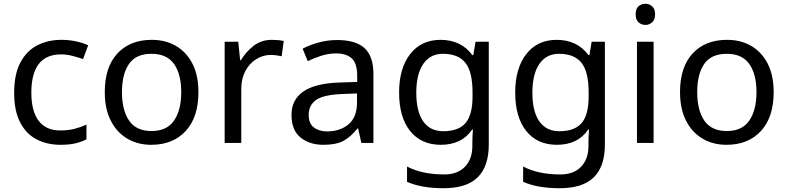

<svg xmlns="http://www.w3.org/2000/svg" viewBox="-20 -757 4172 1017"><path d="M300 10Q229 10 173.5 -19Q118 -48 86.5 -109Q55 -170 55 -265Q55 -364 88 -426Q121 -488 177.5 -517Q234 -546 306 -546Q347 -546 385 -537.5Q423 -529 447 -517L420 -444Q396 -453 364 -461Q332 -469 304 -469Q146 -469 146 -266Q146 -169 184.5 -117.5Q223 -66 299 -66Q343 -66 376.5 -75Q410 -84 438 -97V-19Q411 -5 378.5 2.5Q346 10 300 10Z M1031 -269Q1031 -136 963.5 -63Q896 10 781 10Q710 10 654.5 -22.5Q599 -55 567 -117.5Q535 -180 535 -269Q535 -402 602 -474Q669 -546 784 -546Q857 -546 912.5 -513.5Q968 -481 999.5 -419.5Q1031 -358 1031 -269ZM626 -269Q626 -174 663.5 -118.5Q701 -63 783 -63Q864 -63 902 -118.5Q940 -174 940 -269Q940 -364 902 -418Q864 -472 782 -472Q700 -472 663 -418Q626 -364 626 -269Z M1420 -546Q1435 -546 1452.5 -544.5Q1470 -543 1483 -540L1472 -459Q1459 -462 1443.5 -464Q1428 -466 1414 -466Q1373 -466 1337 -443.5Q1301 -421 1279.5 -380.5Q1258 -340 1258 -286V0H1170V-536H1242L1252 -438H1256Q1282 -482 1323 -514Q1364 -546 1420 -546Z M1766 -545Q1864 -545 1911 -502Q1958 -459 1958 -365V0H1894L1877 -76H1873Q1838 -32 1799.5 -11Q1761 10 1693 10Q1620 10 1572 -28.5Q1524 -67 1524 -149Q1524 -229 1587 -272.5Q1650 -316 1781 -320L1872 -323V-355Q1872 -422 1843 -448Q1814 -474 1761 -474Q1719 -474 1681 -461.5Q1643 -449 1610 -433L1583 -499Q1618 -518 1666 -531.5Q1714 -545 1766 -545ZM1792 -259Q1692 -255 1653.5 -227Q1615 -199 1615 -148Q1615 -103 1642.5 -82Q1670 -61 1713 -61Q1781 -61 1826 -98.5Q1871 -136 1871 -214V-262Z M2314 -546Q2367 -546 2409.5 -526Q2452 -506 2482 -465H2487L2499 -536H2569V9Q2569 124 2510.5 182Q2452 240 2329 240Q2271 240 2222.5 231.5Q2174 223 2136 206V125Q2215 167 2334 167Q2403 167 2442.5 126.5Q2482 86 2482 16V-5Q2482 -17 2483 -39.5Q2484 -62 2485 -71H2481Q2453 -30 2411.5 -10Q2370 10 2315 10Q2211 10 2152.5 -63Q2094 -136 2094 -267Q2094 -395 2152.5 -470.5Q2211 -546 2314 -546ZM2326 -472Q2259 -472 2222 -418.5Q2185 -365 2185 -266Q2185 -167 2221.5 -114.5Q2258 -62 2328 -62Q2409 -62 2446 -105.5Q2483 -149 2483 -246V-267Q2483 -377 2445 -424.5Q2407 -472 2326 -472Z M2929 -546Q2982 -546 3024.5 -526Q3067 -506 3097 -465H3102L3114 -536H3184V9Q3184 124 3125.5 182Q3067 240 2944 240Q2886 240 2837.5 231.5Q2789 223 2751 206V125Q2830 167 2949 167Q3018 167 3057.5 126.5Q3097 86 3097 16V-5Q3097 -17 3098 -39.5Q3099 -62 3100 -71H3096Q3068 -30 3026.5 -10Q2985 10 2930 10Q2826 10 2767.5 -63Q2709 -136 2709 -267Q2709 -395 2767.5 -470.5Q2826 -546 2929 -546ZM2941 -472Q2874 -472 2837 -418.5Q2800 -365 2800 -266Q2800 -167 2836.5 -114.5Q2873 -62 2943 -62Q3024 -62 3061 -105.5Q3098 -149 3098 -246V-267Q3098 -377 3060 -424.5Q3022 -472 2941 -472Z M3442 -536V0H3354V-536ZM3399 -737Q3419 -737 3434.5 -723.5Q3450 -710 3450 -681Q3450 -653 3434.5 -639Q3419 -625 3399 -625Q3377 -625 3362 -639Q3347 -653 3347 -681Q3347 -710 3362 -723.5Q3377 -737 3399 -737Z M4078 -269Q4078 -136 4010.5 -63Q3943 10 3828 10Q3757 10 3701.5 -22.5Q3646 -55 3614 -117.5Q3582 -180 3582 -269Q3582 -402 3649 -474Q3716 -546 3831 -546Q3904 -546 3959.5 -513.5Q4015 -481 4046.5 -419.5Q4078 -358 4078 -269ZM3673 -269Q3673 -174 3710.5 -118.5Q3748 -63 3830 -63Q3911 -63 3949 -118.5Q3987 -174 3987 -269Q3987 -364 3949 -418Q3911 -472 3829 -472Q3747 -472 3710 -418Q3673 -364 3673 -269Z"/></svg>

Font: Noto Sans Sundanese
Style: Regular
Weight: 400
Designer: Monotype Design Team (Regular), Sérgio L. Martins (other weights)
Foundry: Monotype Imaging Inc.
Version: Version 2.003